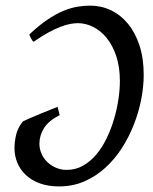

<svg xmlns="http://www.w3.org/2000/svg" viewBox="-20 -650 545 685"><path d="M492.7 -382.8Q492.7 -340.3 483.6 -294.4Q474.6 -248.5 457 -204.1Q439.5 -159.7 413.8 -120.1Q388.2 -80.6 354.5 -50.3Q320.8 -20 279.8 -2.4Q238.8 15.1 190.9 15.1Q151.9 15.1 122.1 4.2Q92.3 -6.8 72.3 -25.6Q52.2 -44.4 42 -69.1Q31.7 -93.8 31.7 -121.1Q31.7 -144 37.4 -168.7Q43 -193.4 61.5 -216.8Q72.3 -222.2 89.8 -229.7Q107.4 -237.3 126 -244.9Q144.5 -252.4 160.9 -259Q177.2 -265.6 185.5 -268.6L192.9 -239.3Q153.3 -219.2 137 -192.9Q120.6 -166.5 120.6 -137.2Q120.6 -118.7 128.2 -101.6Q135.7 -84.5 148.9 -71.8Q162.1 -59.1 179.9 -51.5Q197.8 -43.9 217.8 -43.9Q250 -43.9 276.9 -59.3Q303.7 -74.7 324.7 -100.1Q345.7 -125.5 361.3 -158.4Q377 -191.4 387.2 -226.6Q397.5 -261.7 402.6 -296.4Q407.7 -331.1 407.7 -360.4Q407.7 -411.1 394.8 -449.7Q381.8 -488.3 360.6 -514.4Q339.4 -540.5 312.5 -554Q285.6 -567.4 257.8 -567.4Q246.1 -567.4 231.2 -564.7Q216.3 -562 196.8 -554.7Q177.2 -547.4 153.3 -534.4Q129.4 -521.5 100.1 -501Q97.7 -502 95.2 -505.6Q92.8 -509.3 90.6 -513.4Q88.4 -517.6 86.7 -521.5Q85 -525.4 84.5 -526.9Q119.1 -559.6 149.2 -579.8Q179.2 -600.1 205.8 -611.1Q232.4 -622.1 256.1 -626Q279.8 -629.9 301.8 -629.9Q341.3 -629.9 376 -613.3Q410.6 -596.7 436.8 -564.9Q462.9 -533.2 477.8 -487.3Q492.7 -441.4 492.7 -382.8Z"/></svg>

Font: Gentium Book Basic
Style: Italic
Weight: 400
Italic angle: -8°
Designer: J. Victor Gaultney and Annie Olsen
Foundry: SIL International
Version: Version 1.102; 2013; Maintenance release